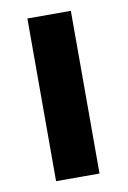

<svg xmlns="http://www.w3.org/2000/svg" viewBox="-67 -571 408 614"><g transform="rotate(-10 137.0 -264.0)"><path d="M206.5 0H65.4V-528.3H206.5Z"/></g></svg>

Font: RobotoInd
Style: Bold
Weight: 700
Designer: Google
Version: Version 2.001150; 2014